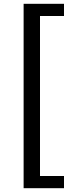

<svg xmlns="http://www.w3.org/2000/svg" viewBox="-20 -817 396 1008"><path d="M104 171H316V107H190V-733H316V-797H104Z"/></svg>

Font: Noto Sans CJK TC Medium
Style: Regular
Weight: 500
Designer: Ryoko NISHIZUKA 西塚涼子 (kana, bopomofo & ideographs); Paul D. Hunt (Latin, Greek & Cyrillic); Sandoll Communications 산돌커뮤니
Foundry: Adobe
Version: Version 2.004;hotconv 1.0.118;makeotfexe 2.5.65603